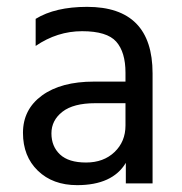

<svg xmlns="http://www.w3.org/2000/svg" viewBox="-20 -535 532 560"><path d="M205 5Q134 5 90.5 -37Q47 -79 47 -147.5Q47 -216 102.5 -256.5Q158 -297 254 -297H346V-323Q346 -383 319 -413.5Q292 -444 219.5 -444Q147 -444 84 -401V-480Q141 -515 234 -515Q425 -515 425 -321V0H347V-60Q308 5 205 5ZM346 -169V-234H258Q194 -234 162 -209Q130 -184 130 -146Q130 -108 155 -84.5Q180 -61 231 -61Q282 -61 314 -91.5Q346 -122 346 -169Z"/></svg>

Font: Hind Colombo
Style: Regular
Weight: 400
Designer: Jyotish Sonowal, Aditi Pimprikar
Foundry: Indian Type Foundry
Version: Version 1.000;PS 1.0;hotconv 1.0.86;makeotf.lib2.5.63406; tt